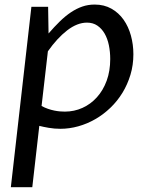

<svg xmlns="http://www.w3.org/2000/svg" viewBox="-20 -547 639 830"><path d="M159.7 -88.9Q172.9 -81.5 187 -76.7Q201.2 -71.8 214.4 -69.1Q227.5 -66.4 239.5 -65.4Q251.5 -64.5 260.3 -64.5Q300.8 -64.5 336.4 -80.6Q372.1 -96.7 398.9 -126.5Q425.8 -156.2 441.2 -198.2Q456.5 -240.2 456.5 -292Q456.5 -322.8 450.7 -351.3Q444.8 -379.9 432.4 -401.6Q419.9 -423.3 400.9 -436.3Q381.8 -449.2 356 -449.2Q314 -449.2 270.5 -415.8Q227.1 -382.3 187 -325.2ZM119.6 262.2H26.9L115.7 -517.6H188L189.9 -402.3Q214.8 -431.2 238.5 -454.3Q262.2 -477.5 286.4 -493.7Q310.5 -509.8 335.7 -518.6Q360.8 -527.3 389.2 -527.3Q430.2 -527.3 461.7 -509.5Q493.2 -491.7 514.2 -461.9Q535.2 -432.1 545.9 -393.3Q556.6 -354.5 556.6 -312.5Q556.6 -265.6 543.9 -223.6Q531.2 -181.6 509.3 -145.8Q487.3 -109.9 457.3 -81.1Q427.2 -52.2 392.1 -32Q356.9 -11.7 318.4 -1Q279.8 9.8 241.2 9.8Q214.8 9.8 190.9 5.6Q167 1.5 149.9 -2.9Z"/></svg>

Font: Proza Libre
Style: Italic
Weight: 400
Designer: Jasper de Waard
Foundry: Jasper de Waard
Version: Version 1.000; ttfautohint (v1.4.1.8-43bc)